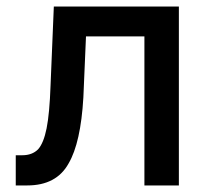

<svg xmlns="http://www.w3.org/2000/svg" viewBox="-20 -565 634 585"><path d="M96 -110Q113 -129 122 -174Q131 -219 134 -304L144 -545H525V0H420V-454H242L234 -268Q226 -130 189 -67Q152 0 63 0H28V-92H48Q78 -92 96 -110Z"/></svg>

Font: Sinter Medium
Style: Regular
Weight: 500
Foundry: Adobe & rsms
Version: Version 1.000